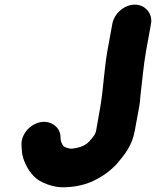

<svg xmlns="http://www.w3.org/2000/svg" viewBox="-20 -742 673 829"><path d="M465 -639 444 -524C429 -439 427 -362 413 -280L395 -178C393 -167 388 -159 381 -150L366 -132C348 -112 320 -103 288 -100C277 -100 261 -106 255 -110C248 -119 244 -128 242 -138L241 -155C239 -176 229 -192 211 -204C151 -243 66 -181 73 -111L74 -95C75 -77 79 -61 85 -46C100 -8 126 28 163 45C191 58 227 70 271 66C312 64 352 54 383 39C423 20 455 -3 485 -35C518 -74 551 -114 562 -178L581 -281C584 -296 585 -311 586 -325C594 -390 599 -456 611 -524L632 -639C640 -684 607 -722 562 -722C517 -722 473 -684 465 -639Z"/></svg>

Font: Blanket
Style: BlkObl
Weight: 900
Foundry: Cannot Into Space Fonts
Version: Version 0.9